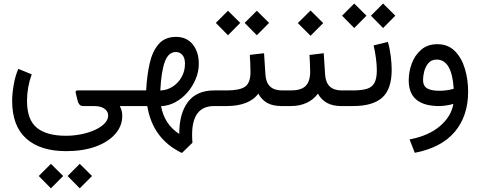

<svg xmlns="http://www.w3.org/2000/svg" viewBox="-20 -596 2699 1079"><path d="M158.2 -178.2Q131.8 -105 131.8 -29.3Q131.8 76.7 186.8 121.8Q241.7 167 351.1 167Q394.5 167 436.8 158.4Q479 149.9 513.2 134.3Q547.4 118.7 567.6 97.9Q587.9 77.1 587.9 52.2Q587.9 30.8 567.6 15.4Q547.4 0 507.8 0H447.8Q433.6 0 426.3 -8.8Q418.9 -17.6 416 -30.3L405.3 -75.2Q402.3 -87.9 416.5 -87.9H711.4V0H653.3Q663.1 20 665 32.7Q667 45.4 667 55.7Q667 112.3 627.4 157.2Q587.9 202.1 517.1 227.8Q446.3 253.4 351.6 253.4Q206.5 253.4 127.4 182.6Q48.3 111.8 48.3 -29.8Q48.3 -69.3 57.1 -119.9Q65.9 -170.4 83 -209ZM359.9 393.1 428.2 324.7 497.1 393.1 428.2 462.4ZM197.8 393.1 266.1 324.7 335 393.1 266.1 462.4Z M1002.4 263.7Q838.4 185.5 807.6 0H691.9V-87.9H801.3Q805.7 -171.4 821 -239.5Q836.4 -307.6 871.6 -348.1Q906.7 -388.7 969.2 -388.7Q1028.8 -388.7 1063 -346.7Q1097.2 -304.7 1097.2 -237.8Q1097.2 -193.8 1079.8 -151.9Q1062.5 -109.9 1032.7 -75.9Q1002.9 -42 964.8 -21.5Q926.8 -1 885.3 0.5Q903.3 102.5 987.3 156.7Q987.3 41.5 1036.4 -23.2Q1085.4 -87.9 1184.1 -87.9H1200.7V0H1183.1Q1059.6 0 1059.6 161.1Q1059.6 171.4 1060.1 183.1Q1060.5 194.8 1061.5 206.1ZM880.9 -87.4Q918.9 -88.9 950.4 -109.1Q981.9 -129.4 1000.7 -163.1Q1019.5 -196.8 1019.5 -237.8Q1019.5 -270.5 1005.1 -287.1Q990.7 -303.7 968.3 -303.7Q926.8 -303.7 906.5 -249.5Q886.2 -195.3 880.9 -87.4Z M1575.2 0H1563.5Q1512.7 0 1481.4 -17.8Q1450.2 -35.6 1431.6 -69.8Q1406.7 -35.2 1361.1 -17.6Q1315.4 0 1253.9 0H1181.2V-87.9H1254.9Q1327.6 -87.9 1357.4 -109.1Q1387.2 -130.4 1387.7 -189Q1387.7 -212.9 1386.5 -238.8Q1385.3 -264.6 1383.8 -287.6L1463.9 -296.9L1471.7 -176.3Q1477.5 -87.9 1564.5 -87.9H1575.2ZM1355 -467.3 1423.3 -535.6 1492.2 -467.3 1423.3 -397.9ZM1192.9 -467.3 1261.2 -535.6 1330.1 -467.3 1261.2 -397.9Z M1910.6 0H1898.9Q1849.6 0 1817.4 -17.8Q1785.2 -35.6 1766.6 -69.8Q1741.7 -35.6 1702.6 -17.8Q1663.6 0 1614.7 0H1555.7V-87.9H1614.7Q1673.3 -87.9 1698.2 -113.5Q1723.1 -139.2 1723.1 -193.8Q1723.1 -216.8 1721.7 -240.7Q1720.2 -264.6 1719.2 -287.1L1799.3 -296.9L1807.1 -176.8Q1813 -87.9 1899.9 -87.9H1910.6ZM1653.8 -466.3 1725.1 -537.1 1796.4 -466.3 1725.1 -395Z M2159.7 -360.4Q2170.9 -322.3 2176 -280.5Q2181.2 -238.8 2181.2 -203.1Q2181.2 -95.2 2128.2 -47.6Q2075.2 0 1963.9 0H1891.1V-87.9H1963.9Q2012.2 -87.9 2041.5 -96.7Q2070.8 -105.5 2084.2 -129.9Q2097.7 -154.3 2097.7 -201.7Q2097.7 -230.5 2092.8 -268.3Q2087.9 -306.2 2079.6 -340.8ZM2064.5 -507.8 2132.8 -576.2 2201.7 -507.8 2132.8 -438.5ZM1902.3 -507.8 1970.7 -576.2 2039.6 -507.8 1970.7 -438.5Z M2527.8 -12.2Q2511.2 -6.8 2487.5 -3.4Q2463.9 0 2447.8 0Q2276.9 0 2276.9 -144.5Q2276.9 -192.9 2294.2 -239.5Q2311.5 -286.1 2347.4 -316.9Q2383.3 -347.7 2438 -347.7Q2497.6 -347.7 2535.9 -309.3Q2574.2 -271 2592.5 -210Q2610.8 -148.9 2610.8 -81.1Q2610.8 55.2 2535.9 144.5Q2460.9 233.9 2311 262.7L2281.7 187.5Q2388.2 167.5 2452.1 113Q2516.1 58.6 2527.8 -12.2ZM2529.8 -97.2Q2519.5 -261.2 2434.1 -261.2Q2404.3 -261.2 2387.5 -241.2Q2370.6 -221.2 2364 -194.6Q2357.4 -168 2357.4 -147Q2357.4 -113.3 2380.1 -99.6Q2402.8 -85.9 2450.2 -85.9Q2469.2 -85.9 2489.7 -88.6Q2510.3 -91.3 2529.8 -97.2Z"/></svg>

Font: Vazir UI
Style: Regular-UI
Weight: 400
Designer: Saber Rastikerdar
Foundry: Saber Rastikerdar
Version: Version 30.1.0